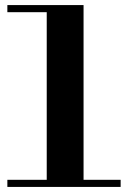

<svg xmlns="http://www.w3.org/2000/svg" viewBox="-20 -736 504 756"><path d="M9 0V-28H164V-688H9V-716H309V-28H455V0Z"/></svg>

Font: Libre Bodoni SemiBold
Style: Regular
Weight: 600
Designer: Pablo Impallari, Rodrigo Fuenzalida
Foundry: Impallari Type
Version: Version 2.005;gftools[0.9.23]